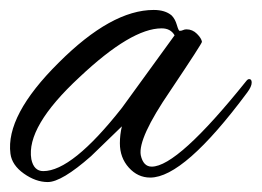

<svg xmlns="http://www.w3.org/2000/svg" viewBox="-29 -601 526 386"><path d="M67 -235Q43 -235 19 -252Q-5 -269 -8 -292Q-18 -369 89 -475Q195 -581 280 -581Q303 -581 316 -570Q323 -563 326.5 -551Q330 -539 332 -539Q336 -539 339 -540.5Q342 -542 346 -542Q358 -542 367 -533Q376 -524 377 -517Q378 -515 313 -418Q248 -323 254 -289Q259 -266 276 -266Q328 -266 466 -438Q469 -442 472 -442Q477 -442 477 -435Q477 -427 468 -415Q341 -244 273 -244Q248 -244 230 -264Q212 -284 212 -313Q212 -330 216 -347L154 -287Q95 -235 67 -235ZM58 -257Q116 -257 216 -384L322 -530Q314 -544 296 -544Q235 -544 131 -446Q23 -346 34 -281Q39 -257 58 -257Z"/></svg>

Font: Alex Brush
Style: Regular
Weight: 400
Designer: Robert E. Leuschke
Foundry: Robert E. Leuschke
Version: Version 1.111; ttfautohint (v1.8.4.7-5d5b)